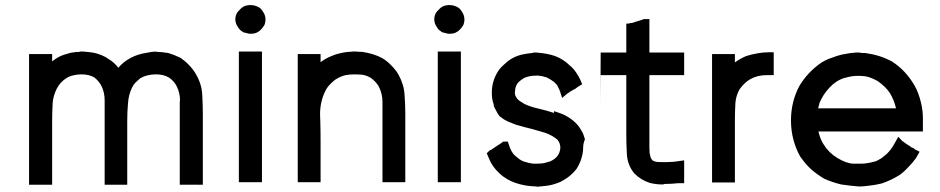

<svg xmlns="http://www.w3.org/2000/svg" viewBox="-20 -710 3619 739"><path d="M382.8 -321.3V-324.2Q382.8 -354.5 370.1 -379.9Q360.4 -398.4 342.8 -412.1Q322.3 -423.8 293.9 -423.8Q277.3 -423.8 261.7 -419.9Q248 -417 235.4 -409.2Q210.9 -393.6 198.2 -368.2Q184.6 -340.8 182.6 -312.5V-311.5Q180.7 -278.3 180.7 -245.1V-202.1V-159.2V-118.2V-77.1V-48.8V-18.6V1H162.1H160.2H157.2H147.5H137.7H131.8H125H118.2H110.4H91.8V-502H110.4H113.3H116.2H125H134.8H140.6H147.5H155.3H162.1H180.7V-483.4V-479.5V-477.5V-473.6Q203.1 -492.2 228.5 -500Q247.1 -505.9 252 -506.8L272.5 -509.8H274.4H276.4H280.3H282.2L286.1 -510.7L288.1 -511.7H290H298.8Q324.2 -509.8 338.9 -507.3Q353.5 -504.9 372.1 -497.1Q386.7 -491.2 398.4 -482.4Q420.9 -468.8 435.5 -449.2Q455.1 -472.7 483.4 -487.3Q510.7 -502 544.9 -506.8Q561.5 -510.7 580.1 -511.7V-510.7Q605.5 -509.8 627.9 -505.9Q651.4 -499 674.8 -487.3Q693.4 -474.6 707 -460Q722.7 -444.3 733.4 -425.8Q755.9 -387.7 758.3 -347.7Q760.7 -307.6 760.7 -268.6V1H742.2Q704.1 0 671.9 -2V-320.3L672.9 -323.2Q672.9 -352.5 660.2 -377.9Q650.4 -397.5 630.9 -411.1Q610.4 -423.8 580.1 -423.8Q562.5 -423.8 547.9 -419.9Q534.2 -417 520.5 -409.2Q510.7 -401.4 501 -391.6Q493.2 -383.8 488.3 -373Q474.6 -344.7 472.7 -312.5Q469.7 -279.3 469.7 -245.1V-202.1V-159.2V-118.2V-77.1V-48.8V-18.6V-8.8Q469.7 -8.8 469.7 1H452.1H450.2H447.3H437.5H427.7H421.9H415H408.2H400.4H382.8ZM666 -2Q518.6 -6.8 475.6 -8.8Q518.6 -6.8 666 -2ZM671.9 -2Q702.1 0 737.3 1H727.5H717.8H711.9H705.1H698.2H690.4H671.9Z M944.3 -580.1H942.4H939.5Q929.7 -582 916 -585.9L904.3 -594.7Q897.5 -601.6 895.5 -606.4Q886.7 -618.2 885.7 -634.8Q885.7 -652.3 895.5 -665Q908.2 -679.7 917.5 -684.6Q926.8 -689.5 938.5 -690.4H939.5H944.3Q955.1 -690.4 960 -688.5Q974.6 -684.6 983.4 -676.8Q988.3 -671.9 992.2 -665Q999 -655.3 1001 -644.5Q1003.9 -629.9 998 -614.3Q994.1 -607.4 988.8 -601.1Q983.4 -594.7 978.5 -590.8Q974.6 -587.9 970.7 -585.9Q966.8 -583 958 -581.1Q951.2 -580.1 947.3 -580.1ZM899.4 -8.8V-511.7H918H920.9H922.9H932.6H942.4H948.2H955.1H962.9H969.7H988.3V-8.8H969.7H966.8H964.8H955.1H945.3H939.5H932.6H925.8H918Z M1213.9 -120.1V-82V-54.7V-27.3V-8.8H1196.3H1194.3H1190.4H1180.7H1170.9H1165H1159.2H1152.3H1143.6H1126V-502H1143.6H1146.5H1150.4H1159.2H1168.9H1174.8H1180.7H1188.5H1196.3H1213.9V-484.4V-482.4V-478.5V-470.7Q1227.5 -481.4 1242.2 -488.3Q1256.8 -495.1 1273.4 -501Q1304.7 -509.8 1327.1 -510.7H1328.1H1329.1Q1333 -510.7 1336.9 -511.7H1341.8H1348.6Q1354.5 -511.7 1362.3 -510.7H1371.1H1372.1Q1418.9 -503.9 1451.2 -486.3Q1470.7 -474.6 1486.3 -458Q1503.9 -440.4 1513.7 -422.9Q1535.2 -383.8 1537.1 -344.7Q1540 -308.6 1540 -268.6V-8.8H1522.5H1520.5H1516.6H1506.8H1497.1H1491.2H1485.4H1477.5H1469.7H1452.1V-317.4Q1452.1 -348.6 1438.5 -376Q1426.8 -396.5 1407.2 -410.2Q1387.7 -421.9 1368.7 -422.9Q1349.6 -423.8 1345.7 -423.8Q1327.1 -423.8 1310.5 -420.9Q1293.9 -417 1278.3 -408.2Q1264.6 -400.4 1252.9 -387.7Q1241.2 -377 1233.4 -362.3Q1211.9 -320.3 1211.9 -270.5Q1211.9 -269.5 1212.9 -239.7Q1213.9 -210 1213.9 -158.2Z M1710 -580.1H1708H1705.1Q1695.3 -582 1681.6 -585.9L1669.9 -594.7Q1663.1 -601.6 1661.1 -606.4Q1652.3 -618.2 1651.4 -634.8Q1651.4 -652.3 1661.1 -665Q1673.8 -679.7 1683.1 -684.6Q1692.4 -689.5 1704.1 -690.4H1705.1H1710Q1720.7 -690.4 1725.6 -688.5Q1740.2 -684.6 1749 -676.8Q1753.9 -671.9 1757.8 -665Q1764.6 -655.3 1766.6 -644.5Q1769.5 -629.9 1763.7 -614.3Q1759.8 -607.4 1754.4 -601.1Q1749 -594.7 1744.1 -590.8Q1740.2 -587.9 1736.3 -585.9Q1732.4 -583 1723.6 -581.1Q1716.8 -580.1 1712.9 -580.1ZM1665 -8.8V-511.7H1683.6H1686.5H1688.5H1698.2H1708H1713.9H1720.7H1728.5H1735.4H1753.9V-8.8H1735.4H1732.4H1730.5H1720.7H1710.9H1705.1H1698.2H1691.4H1683.6Z M2043 -418.9Q2018.6 -418.9 1998 -410.2Q1978.5 -398.4 1970.7 -387.7Q1966.8 -380.9 1963.9 -372.1Q1961.9 -359.4 1961.9 -356.4V-352.5V-349.6Q1961.9 -344.7 1963.9 -341.8Q1969.7 -328.1 1980.5 -321.3Q1990.2 -315.4 1999 -309.6Q2024.4 -297.9 2052.7 -292Q2082 -285.2 2112.3 -275.4V-282.2Q2136.7 -274.4 2145.5 -270.5Q2168 -260.7 2188 -244.1Q2208 -227.5 2220.7 -202.1L2221.7 -201.2L2226.6 -189.5V-188.5L2227.5 -186.5L2231.4 -173.8Q2224.6 -157.2 2224.6 -143.1Q2224.6 -128.9 2221.7 -115.2Q2215.8 -86.9 2200.2 -61.5Q2187.5 -44.9 2171.9 -32.2Q2156.2 -19.5 2136.7 -9.8Q2104.5 3.9 2076.2 5.9Q2050.8 8.8 2046.9 8.8L2045.9 7.8Q2019.5 6.8 2002.9 3.9Q1959 -3.9 1930.7 -21.5Q1914.1 -31.2 1902.3 -43Q1873 -69.3 1858.4 -108.4L1853.5 -120.1L1862.3 -128.9Q1865.2 -131.8 1871.1 -133.8L1892.6 -148.4Q1897.5 -151.4 1906.2 -157.2Q1910.2 -160.2 1917 -165H1921.9H1922.9H1934.6L1939.5 -150.4Q1948.2 -123 1962.9 -110.4Q1969.7 -104.5 1978.5 -97.7Q1985.4 -92.8 1994.1 -88.9Q2015.6 -82 2031.2 -80.1H2035.2H2039.1H2043.9H2046.9Q2060.5 -80.1 2073.2 -82Q2085 -85 2097.7 -88.9Q2117.2 -97.7 2126 -110.4Q2134.8 -122.1 2136.7 -139.6Q2136.7 -139.6 2136.7 -140.6Q2136.7 -156.2 2128.9 -168Q2124 -174.8 2117.2 -178.7Q2097.7 -194.3 2060.5 -204.1Q2042 -209 2022.5 -214.8Q1994.1 -221.7 1985.4 -224.6Q1976.6 -227.5 1967.8 -229.5Q1958 -232.4 1950.2 -236.3Q1925.8 -245.1 1912.1 -255.9Q1909.2 -258.8 1906.2 -260.7H1904.3Q1894.5 -273.4 1891.6 -280.3Q1884.8 -292 1882.3 -297.9Q1879.9 -303.7 1879.9 -309.6Q1873 -326.2 1873 -353.5Q1873 -398.4 1897.5 -436.5Q1908.2 -452.1 1923.8 -464.8Q1951.2 -491.2 1989.3 -500Q2006.8 -503.9 2027.3 -505.9H2028.3Q2029.3 -506.8 2035.2 -507.8H2037.1H2043H2043.9Q2085.9 -504.9 2117.2 -494.1Q2149.4 -481.4 2171.9 -459Q2186.5 -447.3 2196.3 -432.6Q2206.1 -418.9 2213.9 -402.3L2220.7 -385.7L2206.1 -377H2205.1V-376L2203.1 -375L2195.3 -369.1L2194.3 -368.2Q2189.5 -366.2 2186.5 -364.3Q2178.7 -359.4 2172.9 -356.4Q2169.9 -353.5 2167.5 -352.1Q2165 -350.6 2163.1 -349.6L2143.6 -333Q2134.8 -361.3 2132.8 -365.2Q2127.9 -375 2124 -382.8Q2117.2 -389.6 2111.3 -395.5Q2099.6 -404.3 2084 -412.1Q2065.4 -418 2052.7 -418.9Z M2460.9 -636.7H2461.9H2479.5V-616.2V-612.3V-607.4V-579.1V-550.8V-531.2V-510.7V-507.8H2487.3H2513.7H2535.2H2555.7H2575.2H2593.8H2613.3V-490.2V-488.3V-484.4V-475.6V-465.8V-460V-455.1V-446.3V-438.5V-420.9H2593.8H2590.8H2587.9H2578.1H2568.4H2546.9H2526.4H2504.9H2484.4H2479.5V-138.7Q2479.5 -128.9 2480.5 -120.1Q2482.4 -111.3 2484.4 -103.5Q2486.3 -100.6 2488.3 -96.7Q2490.2 -94.7 2491.2 -92.8Q2501 -86.9 2513.7 -86.4Q2526.4 -85.9 2540 -85.9Q2546.9 -85.9 2552.7 -86.4Q2558.6 -86.9 2564.5 -86.9H2566.4Q2571.3 -86.9 2577.6 -87.9Q2584 -88.9 2613.3 -92.8V-73.2V-68.4V-66.4V-57.6V-48.8V-41V-36.1V-30.3V-23.4V-4.9H2597.7Q2594.7 -4.9 2590.8 -4.9Q2564.5 -2 2539.1 -2Q2532.2 0 2531.2 0Q2530.3 0 2530.3 0Q2505.9 0 2481.4 -5.9Q2463.9 -11.7 2449.2 -20.5Q2434.6 -29.3 2420.9 -43Q2393.6 -77.1 2392.6 -121.1Q2390.6 -156.2 2390.6 -192.4V-420.9H2372.1H2356.4H2341.8H2326.2H2311.5H2292Q2290 -148.4 2292 -441.4Q2290 -153.3 2292 -454.1Q2290 -154.3 2292 -468.8Q2290 -156.2 2292 -482.4Q2290 -163.1 2292 -507.8H2311.5H2314.5H2317.4H2340.8H2362.3H2377.9H2390.6V-510.7V-533.2V-550.8V-568.4V-584V-599.6V-619.1H2402.3L2403.3 -621.1H2410.2Q2421.9 -624 2425.8 -626Q2430.7 -627.9 2438.5 -629.9Q2443.4 -631.8 2448.2 -632.8Q2453.1 -634.8 2459 -636.7Z M2808.6 -248V-206.1V-164.1V-124V-85V-55.7V-27.3V-7.8H2791H2789.1H2785.2H2775.4H2765.6H2759.8H2753.9H2747.1H2738.3H2720.7V-502H2738.3H2741.2H2745.1H2753.9H2763.7H2769.5H2775.4H2783.2H2791H2808.6V-483.4V-481.4V-477.5V-469.7Q2827.1 -483.4 2851.6 -494.1Q2873 -501 2896.5 -504.9Q2918 -508.8 2939.5 -508.8H2958V-490.2V-487.3V-483.4V-473.6V-464.8V-459V-453.1V-446.3V-438.5V-420.9H2939.5H2936.5H2932.6Q2914.1 -420.9 2897.5 -417Q2866.2 -409.2 2844.7 -387.7Q2835 -377.9 2827.1 -367.2Q2812.5 -341.8 2810.5 -313.5V-312.5Q2808.6 -280.3 2808.6 -248Z M3532.2 -236.3V-233.4V-228.5V-222.7V-204.1H3129.9Q3137.7 -172.9 3149.4 -155.3Q3168.9 -123 3202.1 -102.5Q3237.3 -81.1 3263.7 -80.1Q3289.1 -80.1 3297.9 -80.1Q3306.6 -80.1 3321.3 -82.5Q3335.9 -85 3352.5 -89.8Q3362.3 -94.7 3372.1 -100.6Q3381.8 -108.4 3391.6 -116.2Q3411.1 -134.8 3423.8 -159.2L3437.5 -183.6L3454.1 -166Q3457 -165 3459 -163.1Q3462.9 -160.2 3466.8 -157.2Q3479.5 -149.4 3482.9 -147Q3486.3 -144.5 3488.3 -142.6L3494.1 -140.6L3496.1 -139.6Q3500 -136.7 3502 -134.8L3519.5 -126Q3508.8 -106.4 3507.3 -104.5Q3505.9 -102.5 3504.9 -100.6Q3492.2 -83 3477.5 -68.4Q3461.9 -50.8 3443.4 -37.1Q3411.1 -16.6 3374 -3.9Q3344.7 2.9 3323.2 4.9Q3301.8 7.8 3287.1 7.8H3286.1Q3250 4.9 3217.8 0Q3184.6 -7.8 3151.4 -22.5L3150.4 -23.4Q3124 -39.1 3100.6 -59.6Q3079.1 -80.1 3061.5 -105.5L3060.5 -106.4Q3025.4 -168.9 3024.4 -243.2V-246.1Q3024.4 -318.4 3056.6 -378.9Q3072.3 -405.3 3093.8 -428.2Q3115.2 -451.2 3142.6 -469.7Q3164.1 -482.4 3183.6 -488.3Q3203.1 -496.1 3220.7 -500Q3253.9 -506.8 3274.4 -507.8H3283.2Q3291 -507.8 3297.9 -505.9H3308.6H3310.5Q3338.9 -502 3364.3 -494.1Q3391.6 -485.4 3414.1 -472.7Q3465.8 -439.5 3500 -380.9Q3516.6 -351.6 3525.4 -312.5Q3532.2 -284.2 3532.2 -253.9Q3532.2 -246.1 3532.2 -239.3ZM3128.9 -293H3428.7Q3421.9 -324.2 3405.3 -351.6Q3388.7 -377 3357.4 -398.4Q3327.1 -415 3305.7 -417Q3292 -418 3289.1 -418Q3286.1 -418 3284.7 -418Q3283.2 -418 3282.2 -418Q3259.8 -418 3239.3 -412.1Q3218.8 -408.2 3199.2 -395.5Q3185.5 -386.7 3172.9 -373Q3160.2 -359.4 3150.4 -344.7Q3141.6 -330.1 3134.8 -315.4Q3131.8 -303.7 3128.9 -293Z"/></svg>

Font: LeFont
Style: Default
Weight: 400
Designer: Leryon MEDIA
Version: Version 1.0